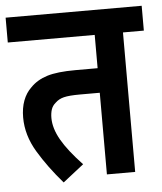

<svg xmlns="http://www.w3.org/2000/svg" viewBox="-48 -665 612 724"><g transform="rotate(-5 257.5 -303.0)"><path d="M436 -528V0H329V-309H254Q213 -309 193 -304Q173 -299 160 -286Q148 -276 143.5 -262Q139 -248 139 -230Q139 -191 164 -147Q189 -103 243 -46L164 16Q109 -47 71 -110.5Q33 -174 33 -241Q33 -277 43.5 -305Q54 -333 74 -352Q99 -378 137.5 -390Q176 -402 245 -402H329V-528H0V-622H515V-528Z"/></g></svg>

Font: Noto Sans Condensed SemiBold
Style: Italic
Weight: 600
Width: 3
Italic angle: -12°
Designer: Monotype Design Team
Foundry: Monotype Imaging Inc.
Version: Version 2.013; ttfautohint (v1.8.4.7-5d5b)